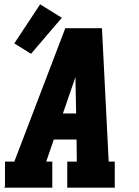

<svg xmlns="http://www.w3.org/2000/svg" viewBox="-20 -865 640 885"><path d="M0 0 3 -7V-120H46L281 -735H450L481 -120H509V0H290V-120H334L333 -222H228L193 -120H221V0ZM331 -342 328 -490Q328 -495 328 -500Q328 -505 328 -510Q326 -505 324.5 -500Q323 -495 321 -490L270 -342ZM123 -617 46 -665 165 -845 265 -783Z"/></svg>

Font: Iosevka Slab Heavy Extended
Style: Italic
Weight: 900
Width: 7
Italic angle: -9°
Monospace: yes
Designer: Belleve Invis
Foundry: Belleve Invis
Version: Version 11.1.0; ttfautohint (v1.8.3)